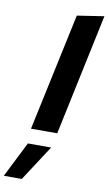

<svg xmlns="http://www.w3.org/2000/svg" viewBox="-215 -789 647 1146"><g transform="rotate(10 108.0 -216.0)"><path d="M6 0 158 -712 321 -737 165 0ZM-105 305 3 90H144L4 305Z"/></g></svg>

Font: Red Hat Text VF
Style: Italic
Weight: 400
Italic angle: -12°
Designer: Pentagram, MCKL
Foundry: Pentagram, MCKL
Version: Version 1.023